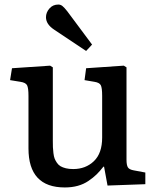

<svg xmlns="http://www.w3.org/2000/svg" viewBox="-20 -802 680 836"><path d="M355 -580.1 215.8 -672.9Q180.2 -696.3 180.2 -727.1Q180.2 -747.6 195.1 -764.9Q210 -782.2 233.9 -782.2Q243.7 -782.2 251.7 -775.9Q259.8 -769.5 272.9 -752.9L380.9 -607.9ZM262.2 14.2Q104 14.2 104 -155.8V-384.8Q104 -418.9 97.9 -430.7Q91.8 -442.4 68.8 -445.8L23.9 -453.1L32.2 -504.9L198.2 -516.1L210 -508.8V-189.9Q210 -171.9 210.4 -161.1Q210.9 -150.4 212.6 -135.5Q214.4 -120.6 217.8 -111.8Q221.2 -103 227.8 -93.3Q234.4 -83.5 243.7 -78.1Q252.9 -72.8 266.8 -69.3Q280.8 -65.9 298.8 -65.9Q353 -65.9 388.9 -100.3Q424.8 -134.8 424.8 -203.1V-384.8Q424.8 -419.4 418.9 -430.9Q413.1 -442.4 391.1 -445.8L348.1 -453.1L355 -504.9L519 -516.1L530.8 -508.8V-106.9Q530.8 -83 536.9 -73.2Q543 -63.5 563 -60.1L612.8 -50.8V0L448.2 5.9L433.1 -76.2H430.2Q414.6 -56.2 399.9 -42Q385.3 -27.8 364.7 -13.9Q344.2 0 318.6 7.1Q293 14.2 262.2 14.2Z"/></svg>

Font: Literata Book Medium
Style: Regular
Weight: 500
Designer: Latin by Veronika Burian and Jose Scaglione. Greek by Irene Vlachou. Cyrillic by Vera Evstafieva
Foundry: TypeTogether
Version: Version 2.003;PS 002.003;hotconv 1.0.88;makeotf.lib2.5.64775